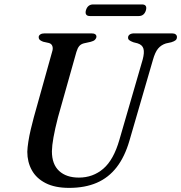

<svg xmlns="http://www.w3.org/2000/svg" viewBox="-20 -854 836 886"><path d="M531 -209 638.5 -579.5Q647 -611.5 642 -629.2Q637 -647 615 -654L595.5 -659Q582 -664 576.2 -668.8Q570.5 -673.5 571 -681Q571 -689 578.2 -694.5Q585.5 -700 599.5 -700H773.5Q785 -700 790.8 -695.2Q796.5 -690.5 796.5 -683.5Q796.5 -674 790.8 -668.8Q785 -663.5 770.5 -659L745.5 -653.5Q723.5 -646.5 709.5 -629.8Q695.5 -613 685.5 -577L577.5 -205.5Q556 -131 518.5 -82.5Q481 -34 426.5 -10.5Q372 13 299 13Q233.5 13 190.5 -9Q147.5 -31 126.8 -68.8Q106 -106.5 106 -153.5Q106.5 -173 110.8 -200.2Q115 -227.5 122 -257Q129 -286.5 136 -312.5L220.5 -615Q225.5 -629.5 221.8 -640.8Q218 -652 206 -655.5L179 -661.5Q167.5 -666 163 -670.5Q158.5 -675 158.5 -682.5Q158.5 -690 165.8 -695Q173 -700 185.5 -700H401.5Q425 -700 425 -684.5Q424.5 -677 418.5 -670.8Q412.5 -664.5 398.5 -661L367 -654Q353.5 -650.5 345.8 -641.5Q338 -632.5 332.5 -614L247.5 -312.5Q233.5 -258 226.8 -220.2Q220 -182.5 219.5 -156Q219.5 -96 252.8 -65.2Q286 -34.5 344 -34.5Q409 -34.5 456.8 -75.5Q504.5 -116.5 531 -209ZM376.5 -806.5Q380.5 -820 389 -826.8Q397.5 -833.5 409.5 -833.5H635.5Q647.5 -833.5 652.2 -827Q657 -820.5 653.5 -807Q649.5 -793.5 641.2 -786.8Q633 -780 620.5 -780H394.5Q382.5 -780 377.8 -786.8Q373 -793.5 376.5 -806.5Z"/></svg>

Font: Fraunces
Style: Italic
Weight: 400
Italic angle: -16°
Version: Version 1.000;[b76b70a41]